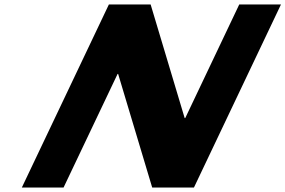

<svg xmlns="http://www.w3.org/2000/svg" viewBox="-20 -845 1286 865"><path d="M509.8 -512H512.2L665.7 0H853.7L1245.9 -825H1057.9L814.5 -313H812L658.6 -825H470.6L78.3 0H266.3Z"/></svg>

Font: Hussar
Style: BdSuprExtOblFive
Weight: 700
Foundry: Cannot Into Space Fonts
Version: Version 2.00